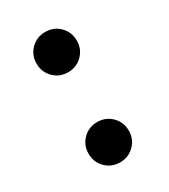

<svg xmlns="http://www.w3.org/2000/svg" viewBox="-124 -516 517 587"><g transform="rotate(-30 134.0 -222.0)"><path d="M128 -310Q98 -310 77.5 -330.5Q57 -351 57 -381Q57 -411 77.5 -431.5Q98 -452 128 -452Q158 -452 178.5 -431.5Q199 -411 199 -381Q199 -351 178.5 -330.5Q158 -310 128 -310ZM128 8Q98 8 77.5 -12.5Q57 -33 57 -63Q57 -93 77.5 -113.5Q98 -134 128 -134Q158 -134 178.5 -113.5Q199 -93 199 -63Q199 -33 178.5 -12.5Q158 8 128 8Z"/></g></svg>

Font: Zen Old Mincho Medium
Style: Regular
Weight: 500
Designer: Yoshimichi Ohira
Foundry: Positype
Version: Version 1.500